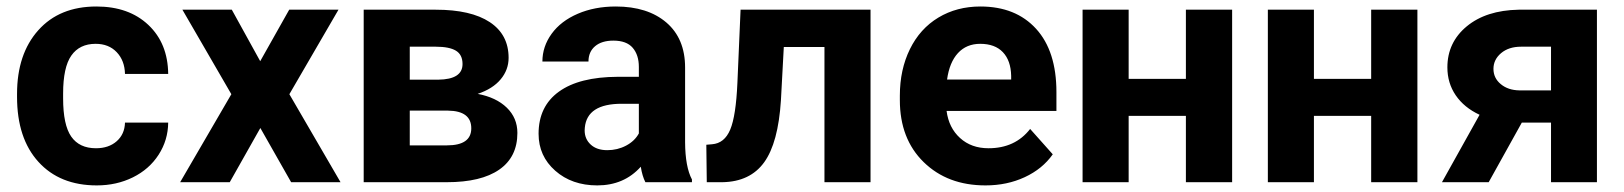

<svg xmlns="http://www.w3.org/2000/svg" viewBox="-20 -558 4975 588"><path d="M273.9 -104Q313 -104 337.4 -125.5Q361.8 -147 362.8 -182.6H495.1Q494.6 -128.9 465.8 -84.2Q437 -39.6 387 -14.9Q336.9 9.8 276.4 9.8Q163.1 9.8 97.7 -62.3Q32.2 -134.3 32.2 -261.2V-270.5Q32.2 -392.6 97.2 -465.3Q162.1 -538.1 275.4 -538.1Q374.5 -538.1 434.3 -481.7Q494.1 -425.3 495.1 -331.5H362.8Q361.8 -372.6 337.4 -398.2Q313 -423.8 272.9 -423.8Q223.6 -423.8 198.5 -387.9Q173.3 -352.1 173.3 -271.5V-256.8Q173.3 -175.3 198.2 -139.6Q223.1 -104 273.9 -104Z M776.9 -370.6 865.7 -528.3H1016.6L866.2 -269.5L1022.9 0H871.6L777.3 -166L683.6 0H531.7L688.5 -269.5L538.6 -528.3H689.9Z M1093.8 0V-528.3H1314.5Q1422.4 -528.3 1480 -490.2Q1537.6 -452.1 1537.6 -380.9Q1537.6 -344.2 1513.4 -315.2Q1489.3 -286.1 1442.9 -270.5Q1499.5 -259.8 1532 -228.3Q1564.5 -196.8 1564.5 -150.9Q1564.5 -77.1 1509 -38.6Q1453.6 0 1348.1 0ZM1234.9 -219.2V-112.8H1348.6Q1423.3 -112.8 1423.3 -165Q1423.3 -218.3 1352.1 -219.2ZM1234.9 -314H1322.3Q1396.5 -314.9 1396.5 -361.8Q1396.5 -390.6 1376.2 -402.8Q1356 -415 1314.5 -415H1234.9Z M1956.5 0Q1946.8 -19 1942.4 -47.4Q1891.1 9.8 1809.1 9.8Q1731.4 9.8 1680.4 -35.2Q1629.4 -80.1 1629.4 -148.4Q1629.4 -232.4 1691.7 -277.3Q1753.9 -322.3 1871.6 -322.8H1936.5V-353Q1936.5 -389.6 1917.7 -411.6Q1898.9 -433.6 1858.4 -433.6Q1822.8 -433.6 1802.5 -416.5Q1782.2 -399.4 1782.2 -369.6H1641.1Q1641.1 -415.5 1669.4 -454.6Q1697.8 -493.7 1749.5 -515.9Q1801.3 -538.1 1865.7 -538.1Q1963.4 -538.1 2020.8 -489Q2078.1 -439.9 2078.1 -351.1V-122.1Q2078.6 -46.9 2099.1 -8.3V0ZM1839.8 -98.1Q1871.1 -98.1 1897.5 -112.1Q1923.8 -126 1936.5 -149.4V-240.2H1883.8Q1777.8 -240.2 1771 -167L1770.5 -158.7Q1770.5 -132.3 1789.1 -115.2Q1807.6 -98.1 1839.8 -98.1Z M2646 -528.3V0H2504.9V-414.1H2380.4L2371.6 -251Q2363.3 -120.6 2320.3 -61Q2277.3 -1.5 2192.4 0H2144.5L2143.1 -114.7L2160.6 -116.2Q2198.7 -119.1 2216.3 -161.1Q2233.9 -203.1 2238.3 -304.2L2248 -528.3Z M2998 9.8Q2881.8 9.8 2808.8 -61.5Q2735.8 -132.8 2735.8 -251.5V-265.1Q2735.8 -344.7 2766.6 -407.5Q2797.4 -470.2 2853.8 -504.2Q2910.2 -538.1 2982.4 -538.1Q3090.8 -538.1 3153.1 -469.7Q3215.3 -401.4 3215.3 -275.9V-218.3H2878.9Q2885.7 -166.5 2920.2 -135.3Q2954.6 -104 3007.3 -104Q3088.9 -104 3134.8 -163.1L3204.1 -85.4Q3172.4 -40.5 3118.2 -15.4Q3064 9.8 2998 9.8ZM2981.9 -423.8Q2939.9 -423.8 2913.8 -395.5Q2887.7 -367.2 2880.4 -314.5H3076.7V-325.7Q3075.7 -372.6 3051.3 -398.2Q3026.9 -423.8 2981.9 -423.8Z M3753.4 0H3611.8V-203.1H3436.5V0H3295.4V-528.3H3436.5V-316.4H3611.8V-528.3H3753.4Z M4320.8 0H4179.2V-203.1H4003.9V0H3862.8V-528.3H4003.9V-316.4H4179.2V-528.3H4320.8Z M4870.6 -528.3V0H4730V-182.6H4640.6L4539.1 0H4396L4511.2 -206.5Q4463.9 -228.5 4438.2 -266.1Q4412.6 -303.7 4412.6 -351.6Q4412.6 -428.2 4471.9 -477.3Q4531.2 -526.4 4630.9 -528.3ZM4633.3 -281.2H4730V-415H4638.2Q4600.6 -415 4577.1 -395.3Q4553.7 -375.5 4553.7 -347.2Q4553.7 -318.8 4576.2 -300.3Q4598.6 -281.7 4633.3 -281.2Z"/></svg>

Font: Robotiche
Style: Bold
Weight: 700
Designer: Google
Version: Version 2.001150; 2014